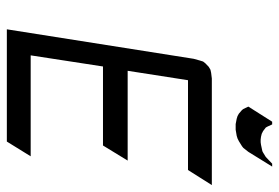

<svg xmlns="http://www.w3.org/2000/svg" viewBox="-144 -652 796 547"><g transform="rotate(90 253.5 -378.0)"><path d="M63 0 147 -532.2 151.9 -549.8 154.8 -559.1 160.2 -565.9 169.9 -575.2 178.2 -580.1 187 -582 203.1 -584H506.8L463.9 -516.1H208L181.2 -344.2H437L394 -273.9H168.9L137.2 -67.9H424.8L382.8 0ZM283.2 -688 326.2 -755.9H334L339.8 -743.2L342.8 -737.8L353 -730L360.8 -726.1L369.1 -724.1L377 -723.1H384.8L392.1 -724.1L410.2 -728L414.1 -730L426.8 -737.8L445.8 -755.9H454.1L412.1 -688L400.9 -673.8L396 -669.9L381.8 -661.1L374 -657.2L366.2 -654.8L349.1 -651.9H333L317.9 -654.8L310.1 -657.2L303.2 -661.1L293 -669.9L290 -673.8Z"/></g></svg>

Font: Petahja
Style: Italic
Weight: 400
Designer: T. Christopher White
Version: Version 1.1